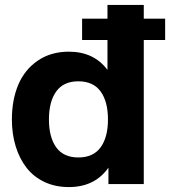

<svg xmlns="http://www.w3.org/2000/svg" viewBox="-20 -740 684 772"><path d="M310.1 -579.1V-665H412.1V-720.2H558.1V-665H644V-579.1H558.1V0H416V-65.9Q361.3 12.2 256.8 12.2Q202.1 12.2 158.4 -8.5Q114.7 -29.3 86.4 -65.9Q58.1 -102.5 43 -151.9Q27.8 -201.2 27.8 -259.8Q27.8 -338.4 53.5 -399.2Q79.1 -460 131.8 -496.1Q184.6 -532.2 256.8 -532.2Q357.4 -532.2 412.1 -459V-579.1ZM294.9 -106.9Q355 -106.9 384.5 -147.5Q414.1 -188 414.1 -259.8Q414.1 -331.5 384.5 -372.3Q355 -413.1 294.9 -413.1Q235.4 -413.1 206.1 -372.3Q176.8 -331.5 176.8 -259.8Q176.8 -188 206.1 -147.5Q235.4 -106.9 294.9 -106.9Z"/></svg>

Font: Aspekta 400
Style: Bold
Weight: 700
Designer: Ivo Dolenc
Version: Version 2.000